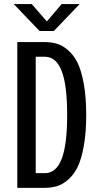

<svg xmlns="http://www.w3.org/2000/svg" viewBox="-20 -902 490 922"><path d="M362.5 -882.5 238.5 -753H170L46 -882.5H132.5L205 -799L276 -882.5ZM63 0V-700H193Q225.5 -700 252 -692.5Q278.5 -685 305.8 -662Q333 -639 351.8 -601.8Q370.5 -564.5 382.2 -500.2Q394 -436 394 -350Q394 -264 382.2 -199.8Q370.5 -135.5 351.8 -98.2Q333 -61 305.8 -38Q278.5 -15 252 -7.5Q225.5 0 193 0ZM151.5 -70.5H195.5Q249.5 -70.5 276 -138.5Q302.5 -206.5 302.5 -350Q302.5 -493.5 276 -561.5Q249.5 -629.5 195.5 -629.5H151.5Z"/></svg>

Font: League Mono Condensed
Style: Regular
Weight: 400
Width: 1
Designer: Tyler Finck
Foundry: The League of Moveable Type / Tyler Finck
Version: Version 2.210